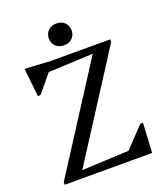

<svg xmlns="http://www.w3.org/2000/svg" viewBox="-157 -987 944 1094"><g transform="rotate(-20 315.0 -440.0)"><path d="M45 0V-16L475 -685L496 -649L145 -633V-690H572V-674L143 -6L122 -42L480 -59V0ZM443 0V-47L569 -180H585L575 0ZM74 -527 56 -698H72L212 -690L200 -660L90 -527ZM314 -748Q283 -748 264 -766.5Q245 -785 245 -814Q245 -843 264 -861.5Q283 -880 314 -880Q345 -880 364 -861.5Q383 -843 383 -814Q383 -785 364 -766.5Q345 -748 314 -748Z"/></g></svg>

Font: Platypi Light
Style: Regular
Weight: 300
Designer: David Sargent
Foundry: Bolt Cutter Type
Version: Version 1.200